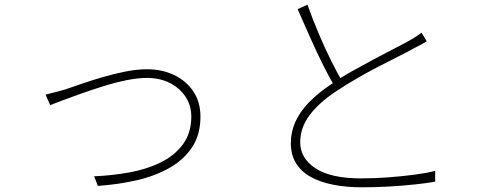

<svg xmlns="http://www.w3.org/2000/svg" viewBox="-20 -783 2040 818"><path d="M174 -380Q196 -385 214.5 -390Q233 -395 258 -402Q285 -411 326.5 -425.5Q368 -440 416 -454Q464 -468 513.5 -478Q563 -488 606 -488Q671 -488 722.5 -463Q774 -438 804 -393Q834 -348 834 -286Q834 -210 799 -156.5Q764 -103 702.5 -68Q641 -33 562.5 -15Q484 3 397 9L381 -32Q458 -35 532 -48.5Q606 -62 665.5 -91.5Q725 -121 760 -169Q795 -217 795 -286Q795 -333 771 -370Q747 -407 704.5 -429Q662 -451 605 -451Q566 -451 517.5 -441Q469 -431 418 -415Q367 -399 321 -382.5Q275 -366 241.5 -353.5Q208 -341 194 -335Z M1798 -607Q1787 -600 1772 -592Q1757 -584 1739 -575Q1713 -560 1673.5 -540.5Q1634 -521 1589 -497.5Q1544 -474 1499 -448Q1454 -422 1415 -396Q1340 -347 1299.5 -293Q1259 -239 1259 -177Q1259 -109 1324 -66Q1389 -23 1519 -23Q1576 -23 1635.5 -27.5Q1695 -32 1747.5 -39Q1800 -46 1834 -55V-9Q1801 -3 1750.5 2.5Q1700 8 1641 11.5Q1582 15 1522 15Q1455 15 1399.5 4Q1344 -7 1303.5 -29.5Q1263 -52 1241 -88Q1219 -124 1219 -173Q1219 -220 1238 -263Q1257 -306 1296 -346.5Q1335 -387 1394 -426Q1434 -454 1480.5 -480Q1527 -506 1572 -530Q1617 -554 1656 -574Q1695 -594 1720 -608Q1737 -617 1750 -625.5Q1763 -634 1776 -644ZM1290 -763Q1312 -701 1338 -639.5Q1364 -578 1390.5 -525Q1417 -472 1440 -432L1408 -411Q1385 -449 1357.5 -504Q1330 -559 1302 -622Q1274 -685 1248 -744Z"/></svg>

Font: Noto Sans KR ExtraLight
Style: Regular
Weight: 250
Designer: Ryoko NISHIZUKA  (kana, bopomofo & ideographs); Paul D. Hunt (Latin, Greek & Cyrillic); Sandoll Communications , Soo-you
Foundry: Adobe
Version: Version 2.004-H2;hotconv 1.0.118;makeotfexe 2.5.65603